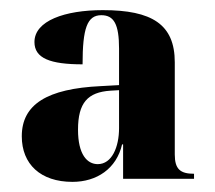

<svg xmlns="http://www.w3.org/2000/svg" viewBox="-20 -739 424 379"><path d="M123 -380C171 -380 210 -406 221 -454H223V-386H363V-396C336 -396 325 -405 325 -434V-616C325 -691 280 -719 183 -719C108 -719 48 -698 48 -656C48 -624 79 -612 143 -612C143 -683 152 -709 180 -709C205 -709 215 -691 215 -643V-571L179 -569C73 -564 23 -533 23 -470C23 -415 60 -380 123 -380ZM173 -415C152 -415 134 -434 134 -483C134 -536 153 -557 198 -560L215 -561V-486C215 -449 201 -415 173 -415Z"/></svg>

Font: Noto Serif Display Condensed ExtraBold
Style: Regular
Weight: 800
Width: 3
Designer: Monotype Design Team
Foundry: Monotype Imaging Inc.
Version: Version 2.009